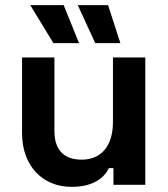

<svg xmlns="http://www.w3.org/2000/svg" viewBox="-20 -720 656 748"><path d="M259 8C348 8 388 -31 404 -65H422V0H546V-496H420V-244C420 -152 375 -98 298 -98C230 -98 192 -135 192 -210V-496H66V-200C66 -77 143 8 259 8ZM98 -700 188 -552H288L228 -700ZM283 -700 351 -552H449L401 -700Z"/></svg>

Font: Meta Space
Style: Bold
Weight: 700
Designer: Meta Pool / Florian Karsten
Foundry: Meta Pool / Florian Karsten
Version: Version 2.000;Glyphs 3.1.1 (3137)